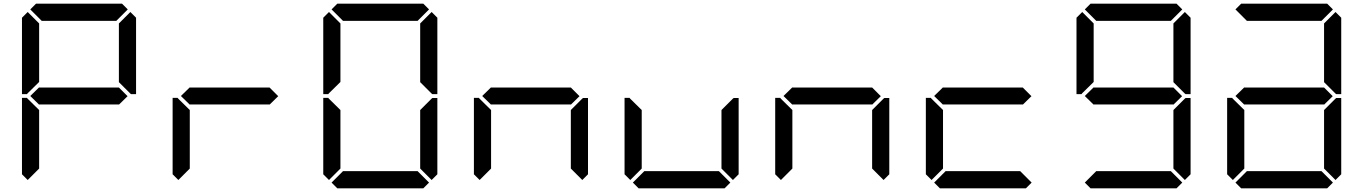

<svg xmlns="http://www.w3.org/2000/svg" viewBox="-20 -1020 7384 1040"><path d="M686 -955 717 -924V-510H690L685 -514L624 -575V-893ZM130 -45 99 -76V-490H126L130 -485L192 -424V-107ZM671 -499 624 -453V-454H192V-453L144 -500L192 -547V-546H624ZM130 -515 126 -510H99V-924L130 -955L192 -893V-576ZM144 -969 175 -1000H641L672 -969L610 -907H206Z M946 -45 915 -76V-490H942L946 -485L1008 -424V-107ZM1487 -499 1440 -453V-454H1008V-453L960 -500L1008 -547V-546H1440Z M2318 -955 2349 -924V-510H2322L2317 -514L2256 -575V-893ZM1762 -515 1758 -510H1731V-924L1762 -955L1824 -893V-576ZM1776 -969 1807 -1000H2273L2304 -969L2242 -907H1838ZM1762 -45 1731 -76V-490H1758L1762 -485L1824 -424V-107ZM2317 -485 2322 -489H2349V-76L2318 -45L2256 -107V-424ZM2304 -31 2273 0H1807L1776 -31L1838 -93H2242Z M3133 -485 3138 -489H3165V-76L3134 -45L3072 -107V-424ZM2578 -45 2547 -76V-490H2574L2578 -485L2640 -424V-107ZM3119 -499 3072 -453V-454H2640V-453L2592 -500L2640 -547V-546H3072Z M3394 -45 3363 -76V-490H3390L3394 -485L3456 -424V-107ZM3949 -485 3954 -489H3981V-76L3950 -45L3888 -107V-424ZM3936 -31 3905 0H3439L3408 -31L3470 -93H3874Z M4765 -485 4770 -489H4797V-76L4766 -45L4704 -107V-424ZM4210 -45 4179 -76V-490H4206L4210 -485L4272 -424V-107ZM4751 -499 4704 -453V-454H4272V-453L4224 -500L4272 -547V-546H4704Z M5568 -31 5537 0H5071L5040 -31L5102 -93H5506ZM5026 -45 4995 -76V-490H5022L5026 -485L5088 -424V-107ZM5567 -499 5520 -453V-454H5088V-453L5040 -500L5088 -547V-546H5520Z M6384 -31 6353 0H5887L5856 -31L5918 -93H6322ZM6383 -499 6336 -453V-454H5904V-453L5856 -500L5904 -547V-546H6336ZM5842 -515 5838 -510H5811V-924L5842 -955L5904 -893V-576ZM5856 -969 5887 -1000H6353L6384 -969L6322 -907H5918ZM6398 -955 6429 -924V-510H6402L6397 -514L6336 -575V-893ZM6397 -485 6402 -489H6429V-76L6398 -45L6336 -107V-424Z M7213 -485 7218 -489H7245V-76L7214 -45L7152 -107V-424ZM7200 -31 7169 0H6703L6672 -31L6734 -93H7138ZM6658 -45 6627 -76V-490H6654L6658 -485L6720 -424V-107ZM7199 -499 7152 -453V-454H6720V-453L6672 -500L6720 -547V-546H7152ZM7214 -955 7245 -924V-510H7218L7213 -514L7152 -575V-893ZM6672 -969 6703 -1000H7169L7200 -969L7138 -907H6734Z"/></svg>

Font: seg115
Style: Regular
Weight: 400
Designer: Keshikan(Twitter:@keshinomi_88pro)
Version: seg115 Version 0.46